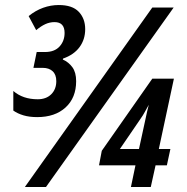

<svg xmlns="http://www.w3.org/2000/svg" viewBox="-20 -744 744 764"><path d="M128 -278Q97 -278 73.5 -285Q50 -292 33 -304V-382Q71 -349 130 -349Q164 -349 184 -369Q204 -389 204 -421Q204 -447 189.5 -460.5Q175 -474 150 -474H113L126 -537H159Q197 -537 217 -559Q237 -581 237 -613Q237 -656 197 -656Q178 -656 160.5 -648Q143 -640 124 -624L94 -680Q121 -702 151.5 -713Q182 -724 214 -724Q268 -724 293.5 -697Q319 -670 319 -628Q319 -587 296.5 -556.5Q274 -526 231 -511L230 -507Q253 -497 268 -476.5Q283 -456 283 -421Q283 -355 241 -316.5Q199 -278 128 -278ZM79 0 586 -714H671L163 0ZM501 0 519 -86H374L385 -144L586 -431H672L612 -151H658L644 -86H599L580 0ZM457 -151H533L558 -266Q562 -284 565 -298.5Q568 -313 572 -327Q564 -313 556.5 -299Q549 -285 539 -271Z"/></svg>

Font: Noto Sans ExtraCondensed SemiBold
Style: Italic
Weight: 600
Width: 2
Italic angle: -12°
Designer: Monotype Design Team
Foundry: Monotype Imaging Inc.
Version: Version 2.013; ttfautohint (v1.8.4.7-5d5b)